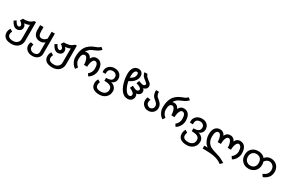

<svg xmlns="http://www.w3.org/2000/svg" viewBox="178 -2233 6016 4008"><g transform="rotate(30 3185.5 -228.5)"><path d="M460.9 11.7Q460.9 101.6 400.4 158.2Q339.8 214.8 242.2 214.8Q140.6 214.8 87.9 173.8Q35.2 132.8 35.2 54.7Q35.2 -3.9 70.3 -50.8L128.9 -15.6Q109.4 19.5 109.4 54.7Q109.4 144.5 242.2 144.5Q300.8 144.5 339.8 109.4Q378.9 74.2 378.9 19.5V-324.2Q335.9 -296.9 257.8 -293Q296.9 -257.8 296.9 -207Q296.9 -160.2 263.7 -132.8Q230.5 -105.5 183.6 -105.5Q101.6 -105.5 39.1 -230.5L93.8 -265.6Q136.7 -175.8 183.6 -175.8Q195.3 -175.8 209 -185.5Q222.7 -195.3 222.7 -214.8Q222.7 -257.8 152.3 -300.8L187.5 -359.4Q269.5 -359.4 320.3 -375Q371.1 -390.6 421.9 -437.5H460.9Z M921.9 58.6Q921.9 128.9 871.1 171.9Q820.3 214.8 742.2 214.8Q660.2 214.8 609.4 169.9Q558.6 125 558.6 54.7Q558.6 19.5 578.1 -19.5L648.4 -3.9Q636.7 35.2 636.7 58.6Q636.7 97.7 668 123Q699.2 148.4 742.2 148.4Q789.1 148.4 816.4 125Q843.8 101.6 843.8 58.6V-171.9Q800.8 -128.9 734.4 -128.9Q652.3 -128.9 609.4 -177.7Q566.4 -226.6 566.4 -316.4V-425.8H648.4V-335.9Q648.4 -269.5 666 -234.4Q683.6 -199.2 730.5 -199.2Q796.9 -199.2 843.8 -261.7V-425.8H921.9Z M1445.3 11.7Q1445.3 101.6 1384.8 158.2Q1324.2 214.8 1226.6 214.8Q1125 214.8 1072.3 173.8Q1019.5 132.8 1019.5 54.7Q1019.5 -3.9 1054.7 -50.8L1113.3 -15.6Q1093.8 19.5 1093.8 54.7Q1093.8 144.5 1226.6 144.5Q1285.2 144.5 1324.2 109.4Q1363.3 74.2 1363.3 19.5V-324.2Q1320.3 -296.9 1242.2 -293Q1281.2 -257.8 1281.2 -207Q1281.2 -160.2 1248 -132.8Q1214.8 -105.5 1168 -105.5Q1085.9 -105.5 1023.4 -230.5L1078.1 -265.6Q1121.1 -175.8 1168 -175.8Q1179.7 -175.8 1193.4 -185.5Q1207 -195.3 1207 -214.8Q1207 -257.8 1136.7 -300.8L1171.9 -359.4Q1253.9 -359.4 1304.7 -375Q1355.5 -390.6 1406.2 -437.5H1445.3Z M1812.5 -339.8Q1851.6 -421.9 1933.6 -421.9Q2007.8 -421.9 2050.8 -369.1Q2093.8 -316.4 2093.8 -210.9Q2093.8 -144.5 2056.6 -84Q2019.5 -23.4 1968.8 0L1933.6 -58.6Q1968.8 -78.1 1990.2 -121.1Q2011.7 -164.1 2011.7 -210.9Q2011.7 -351.6 1933.6 -351.6Q1898.4 -351.6 1875 -296.9Q1851.6 -242.2 1851.6 -164.1H1773.4Q1773.4 -242.2 1750 -296.9Q1726.6 -351.6 1691.4 -351.6Q1613.3 -351.6 1613.3 -210.9Q1613.3 -164.1 1636.7 -121.1Q1660.2 -78.1 1695.3 -58.6L1656.2 0Q1609.4 -23.4 1572.3 -85.9Q1535.2 -148.4 1535.2 -218.8Q1535.2 -320.3 1560.5 -392.6Q1585.9 -464.8 1627 -505.9Q1668 -546.9 1707 -568.4Q1746.1 -589.8 1796.9 -609.4Q1843.8 -625 1867.2 -642.6Q1890.6 -660.2 1902.3 -671.9L1953.1 -628.9Q1902.3 -574.2 1824.2 -543Q1742.2 -511.7 1705.1 -478.5Q1668 -445.3 1652.3 -410.2Q1671.9 -421.9 1691.4 -421.9Q1777.3 -421.9 1812.5 -339.8Z M2445.3 -136.7Q2503.9 -121.1 2539.1 -82Q2574.2 -43 2574.2 11.7Q2574.2 101.6 2513.7 158.2Q2453.1 214.8 2355.5 214.8Q2257.8 214.8 2205.1 173.8Q2152.3 132.8 2152.3 54.7Q2152.3 -3.9 2183.6 -50.8L2242.2 -15.6Q2226.6 19.5 2226.6 54.7Q2226.6 144.5 2355.5 144.5Q2418 144.5 2457 111.3Q2496.1 78.1 2496.1 19.5Q2496.1 -39.1 2449.2 -64.5Q2402.3 -89.8 2308.6 -89.8V-160.2Q2386.7 -160.2 2425.8 -183.6Q2464.8 -207 2464.8 -265.6Q2464.8 -304.7 2435.5 -330.1Q2406.2 -355.5 2367.2 -355.5Q2257.8 -355.5 2257.8 -250Q2257.8 -246.1 2257.8 -226.6H2187.5Q2183.6 -250 2183.6 -257.8Q2183.6 -332 2236.3 -378.9Q2289.1 -425.8 2367.2 -425.8Q2449.2 -425.8 2496.1 -380.9Q2543 -335.9 2543 -261.7Q2543 -218.8 2515.6 -183.6Q2488.3 -148.4 2445.3 -136.7Z M3019.5 -664.1Q3019.5 -644.5 3035.2 -621.1Q3050.8 -597.7 3101.6 -558.6Q3152.3 -523.4 3164.1 -502Q3175.8 -480.5 3175.8 -457Q3175.8 -418 3152.3 -392.6Q3128.9 -367.2 3085.9 -359.4Q3121.1 -335.9 3121.1 -289.1Q3121.1 -250 3091.8 -222.7Q3062.5 -195.3 3015.6 -191.4Q3039.1 -168 3039.1 -128.9Q3039.1 -74.2 3003.9 -39.1Q2968.8 -3.9 2910.2 -3.9Q2832 -3.9 2773.4 -68.4Q2714.8 -132.8 2683.6 -244.1Q2652.3 -355.5 2652.3 -457Q2652.3 -550.8 2693.4 -607.4Q2734.4 -664.1 2808.6 -664.1Q2859.4 -664.1 2888.7 -630.9Q2918 -597.7 2918 -546.9Q2918 -484.4 2873 -427.7Q2828.1 -371.1 2746.1 -335.9Q2765.6 -226.6 2812.5 -152.3Q2859.4 -78.1 2910.2 -78.1Q2933.6 -78.1 2947.3 -91.8Q2960.9 -105.5 2960.9 -128.9Q2960.9 -156.2 2935.5 -177.7Q2910.2 -199.2 2843.8 -230.5L2875 -296.9Q2953.1 -253.9 2988.3 -253.9Q3011.7 -253.9 3025.4 -267.6Q3039.1 -281.2 3039.1 -300.8Q3039.1 -324.2 3011.7 -341.8Q2984.4 -359.4 2914.1 -382.8L2941.4 -449.2Q3019.5 -418 3043 -418Q3066.4 -418 3082 -431.6Q3097.7 -445.3 3097.7 -460.9Q3097.7 -472.7 3087.9 -482.4Q3078.1 -492.2 3058.6 -507.8Q2992.2 -554.7 2968.8 -591.8Q2945.3 -628.9 2945.3 -664.1ZM2734.4 -410.2Q2785.2 -433.6 2812.5 -468.8Q2839.8 -503.9 2839.8 -546.9Q2839.8 -566.4 2832 -580.1Q2824.2 -593.8 2808.6 -593.8Q2773.4 -593.8 2753.9 -556.6Q2734.4 -519.5 2734.4 -457Q2734.4 -433.6 2734.4 -410.2Z M3410.2 -460.9Q3410.2 -425.8 3418 -400.4Q3425.8 -375 3437.5 -359.4Q3449.2 -343.8 3476.6 -324.2Q3539.1 -273.4 3556.6 -236.3Q3574.2 -199.2 3574.2 -164.1Q3574.2 -93.8 3527.3 -48.8Q3480.5 -3.9 3410.2 -3.9Q3339.8 -3.9 3293 -50.8Q3246.1 -97.7 3246.1 -164.1Q3246.1 -203.1 3265.6 -242.2L3339.8 -226.6Q3324.2 -187.5 3324.2 -164.1Q3324.2 -125 3351.6 -99.6Q3378.9 -74.2 3412.1 -74.2Q3445.3 -74.2 3470.7 -97.7Q3496.1 -121.1 3496.1 -164.1Q3496.1 -187.5 3482.4 -210.9Q3468.8 -234.4 3425.8 -269.5Q3390.6 -296.9 3373 -322.3Q3355.5 -347.7 3347.7 -382.8Q3339.8 -418 3339.8 -460.9Z M3918 -339.8Q3957 -421.9 4039.1 -421.9Q4113.3 -421.9 4156.2 -369.1Q4199.2 -316.4 4199.2 -210.9Q4199.2 -144.5 4162.1 -84Q4125 -23.4 4074.2 0L4039.1 -58.6Q4074.2 -78.1 4095.7 -121.1Q4117.2 -164.1 4117.2 -210.9Q4117.2 -351.6 4039.1 -351.6Q4003.9 -351.6 3980.5 -296.9Q3957 -242.2 3957 -164.1H3878.9Q3878.9 -242.2 3855.5 -296.9Q3832 -351.6 3796.9 -351.6Q3718.8 -351.6 3718.8 -210.9Q3718.8 -164.1 3742.2 -121.1Q3765.6 -78.1 3800.8 -58.6L3761.7 0Q3714.8 -23.4 3677.7 -85.9Q3640.6 -148.4 3640.6 -218.8Q3640.6 -320.3 3666 -392.6Q3691.4 -464.8 3732.4 -505.9Q3773.4 -546.9 3812.5 -568.4Q3851.6 -589.8 3902.3 -609.4Q3949.2 -625 3972.7 -642.6Q3996.1 -660.2 4007.8 -671.9L4058.6 -628.9Q4007.8 -574.2 3929.7 -543Q3847.7 -511.7 3810.5 -478.5Q3773.4 -445.3 3757.8 -410.2Q3777.3 -421.9 3796.9 -421.9Q3882.8 -421.9 3918 -339.8Z M4550.8 -136.7Q4609.4 -121.1 4644.5 -82Q4679.7 -43 4679.7 11.7Q4679.7 101.6 4619.1 158.2Q4558.6 214.8 4460.9 214.8Q4363.3 214.8 4310.5 173.8Q4257.8 132.8 4257.8 54.7Q4257.8 -3.9 4289.1 -50.8L4347.7 -15.6Q4332 19.5 4332 54.7Q4332 144.5 4460.9 144.5Q4523.4 144.5 4562.5 111.3Q4601.6 78.1 4601.6 19.5Q4601.6 -39.1 4554.7 -64.5Q4507.8 -89.8 4414.1 -89.8V-160.2Q4492.2 -160.2 4531.2 -183.6Q4570.3 -207 4570.3 -265.6Q4570.3 -304.7 4541 -330.1Q4511.7 -355.5 4472.7 -355.5Q4363.3 -355.5 4363.3 -250Q4363.3 -246.1 4363.3 -226.6H4293Q4289.1 -250 4289.1 -257.8Q4289.1 -332 4341.8 -378.9Q4394.5 -425.8 4472.7 -425.8Q4554.7 -425.8 4601.6 -380.9Q4648.4 -335.9 4648.4 -261.7Q4648.4 -218.8 4621.1 -183.6Q4593.8 -148.4 4550.8 -136.7Z M5316.4 -164.1H5238.3Q5238.3 -242.2 5214.8 -296.9Q5191.4 -351.6 5156.2 -351.6Q5117.2 -351.6 5095.7 -298.8Q5074.2 -246.1 5074.2 -164.1H4996.1Q4996.1 -242.2 4972.7 -296.9Q4949.2 -351.6 4914.1 -351.6Q4835.9 -351.6 4835.9 -210.9Q4835.9 -125 4869.1 -72.3Q4902.3 -19.5 4953.1 5.9Q5003.9 31.2 5101.6 58.6Q5156.2 74.2 5185.5 85.9Q5214.8 97.7 5255.9 121.1Q5296.9 144.5 5316.4 156.2L5261.7 210.9Q5183.6 152.3 5087.9 130.9Q4992.2 109.4 4851.6 109.4H4793V39.1H4875Q4820.3 7.8 4787.1 -64.5Q4753.9 -136.7 4753.9 -210.9Q4753.9 -316.4 4796.9 -369.1Q4839.8 -421.9 4914.1 -421.9Q4996.1 -421.9 5035.2 -339.8Q5070.3 -421.9 5156.2 -421.9Q5242.2 -421.9 5277.3 -339.8Q5312.5 -421.9 5398.4 -421.9Q5468.8 -421.9 5511.7 -367.2Q5554.7 -312.5 5554.7 -210.9Q5554.7 -144.5 5519.5 -84Q5484.4 -23.4 5433.6 0L5394.5 -58.6Q5429.7 -78.1 5453.1 -121.1Q5476.6 -164.1 5476.6 -210.9Q5476.6 -273.4 5455.1 -312.5Q5433.6 -351.6 5398.4 -351.6Q5363.3 -351.6 5339.8 -296.9Q5316.4 -242.2 5316.4 -164.1Z M5992.2 -355.5Q6015.6 -386.7 6052.7 -406.2Q6089.8 -425.8 6132.8 -425.8Q6226.6 -425.8 6283.2 -367.2Q6339.8 -308.6 6339.8 -218.8Q6339.8 -66.4 6175.8 0L6136.7 -58.6Q6261.7 -105.5 6261.7 -218.8Q6261.7 -281.2 6224.6 -318.4Q6187.5 -355.5 6132.8 -355.5Q6101.6 -355.5 6072.3 -335.9Q6043 -316.4 6027.3 -285.2Q6039.1 -253.9 6039.1 -214.8Q6039.1 -121.1 5978.5 -62.5Q5918 -3.9 5828.1 -3.9Q5734.4 -3.9 5675.8 -62.5Q5617.2 -121.1 5617.2 -214.8Q5617.2 -312.5 5675.8 -369.1Q5734.4 -425.8 5828.1 -425.8Q5937.5 -425.8 5992.2 -355.5ZM5828.1 -78.1Q5886.7 -78.1 5921.9 -113.3Q5957 -148.4 5957 -214.8Q5957 -281.2 5921.9 -318.4Q5886.7 -355.5 5824.2 -355.5Q5769.5 -355.5 5732.4 -318.4Q5695.3 -281.2 5695.3 -214.8Q5695.3 -152.3 5734.4 -115.2Q5773.4 -78.1 5828.1 -78.1Z"/></g></svg>

Font: 和音 by 宁静之雨，公众号njzyshare
Style: Regular
Weight: 400
Designer: Steve Matteson
Foundry: Ascender Corporation
Version: Version 6.00;June 8, 2018;FontCreator 11.0.0.2388 32-bit